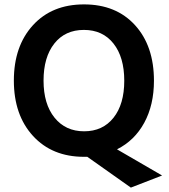

<svg xmlns="http://www.w3.org/2000/svg" viewBox="-20 -706 769 873"><path d="M361.5 -570Q276 -570 227 -508Q178 -446 178 -339.5Q178 -233 228 -171Q278 -109 362.5 -109Q447 -109 496 -170.5Q545 -232 545 -339Q545 -446 496 -508Q447 -570 361.5 -570ZM680 -339Q680 -229 636 -148Q592 -67 512 -27L717 92L575 147L377 7H362Q217 7 130 -88Q43 -183 43 -339.5Q43 -496 129.5 -591Q216 -686 362 -686Q508 -686 594 -591.5Q680 -497 680 -339Z"/></svg>

Font: Hind Colombo SemiBold
Style: Regular
Weight: 600
Designer: Jyotish Sonowal, Aditi Pimprikar
Foundry: Indian Type Foundry
Version: Version 1.000;PS 1.0;hotconv 1.0.86;makeotf.lib2.5.63406; tt